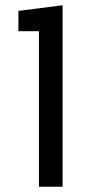

<svg xmlns="http://www.w3.org/2000/svg" viewBox="-20 -710 327 730"><path d="M50 -591.4H128V0H218V-690L50 -668.6Z"/></svg>

Font: Glacial Indifference
Style: Medium
Weight: 500
Version: Version 1.001